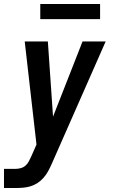

<svg xmlns="http://www.w3.org/2000/svg" viewBox="-47 -728 567 963"><path d="M-27 215V119H30Q43 119 56.5 115.5Q70 112 80.5 103Q91 94 97.5 81.5Q104 69 110 56L136 -3L77 -520H193L219 -143L367 -520H483L212 95Q204 113 194.5 130.5Q185 148 171.5 163.5Q158 179 141 190Q124 201 105.5 206.5Q87 212 68 213.5Q49 215 30 215ZM155 -632V-708H455V-632Z"/></svg>

Font: Iosevka SS04 Oblique
Style: Bold
Weight: 700
Italic angle: -9°
Monospace: yes
Designer: Belleve Invis
Foundry: Belleve Invis
Version: Version 19.0.0; ttfautohint (v1.8.4)